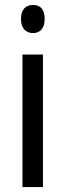

<svg xmlns="http://www.w3.org/2000/svg" viewBox="-20 -758 265 778"><path d="M114 -738C84 -738 65 -719 65 -681C65 -644 84 -624 114 -624C143 -624 161 -644 161 -681C161 -719 144 -738 114 -738ZM154 -537H71V0H154Z"/></svg>

Font: Noto Sans Myanmar UI Condensed
Style: Regular
Weight: 400
Width: 3
Designer: Monotype Design Team
Foundry: Monotype Imaging Inc.
Version: Version 2.103